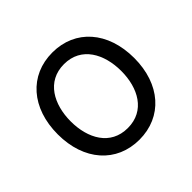

<svg xmlns="http://www.w3.org/2000/svg" viewBox="-140 -710 878 878"><g transform="rotate(-45 298.5 -271.0)"><path d="M298.3 11.4C446 11.4 545.5 -100.9 545.5 -269.9C545.5 -440.3 446 -552.6 298.3 -552.6C150.6 -552.6 51.1 -440.3 51.1 -269.9C51.1 -100.9 150.6 11.4 298.3 11.4ZM134.9 -269.9C134.9 -379.3 186.1 -477.3 298.3 -477.3C410.5 -477.3 461.6 -379.3 461.6 -269.9C461.6 -160.5 410.5 -63.9 298.3 -63.9C186.1 -63.9 134.9 -160.5 134.9 -269.9Z"/></g></svg>

Font: Margiela Sans
Style: Regular
Weight: 400
Designer: Stefan Endress, Andreas Faust
Version: Version 1.100;FEAKit 1.0